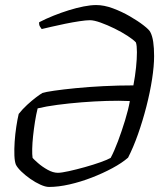

<svg xmlns="http://www.w3.org/2000/svg" viewBox="-20 -740 646 760"><path d="M174 0Q160 0 140 -9Q120 -18 100 -32Q80 -46 64.5 -61Q49 -76 43 -88Q38 -100 37 -124.5Q36 -149 38 -179Q40 -209 44.5 -238.5Q49 -268 54 -289Q69 -308 87.5 -325Q106 -342 122.5 -354.5Q139 -367 148 -372Q160 -376 194.5 -381Q229 -386 279.5 -391Q330 -396 389 -399Q448 -402 508 -402Q515 -439 518.5 -473Q522 -507 522 -533.5Q522 -560 518 -572Q508 -583 485 -598Q462 -613 433.5 -627Q405 -641 378.5 -650.5Q352 -660 336 -660Q321 -660 294.5 -656Q268 -652 238.5 -646Q209 -640 183.5 -634Q158 -628 145 -625Q143 -628 138.5 -634.5Q134 -641 135 -652Q162 -666 192 -678Q222 -690 252.5 -699.5Q283 -709 311 -714.5Q339 -720 361 -720Q392 -720 427 -707Q462 -694 494 -675.5Q526 -657 548.5 -639.5Q571 -622 575 -613Q583 -598 586.5 -574Q590 -550 590 -518Q590 -479 582 -427Q574 -375 559.5 -318.5Q545 -262 526.5 -209.5Q508 -157 487 -116Q463 -95 425 -74.5Q387 -54 343 -37Q299 -20 255 -10Q211 0 174 0ZM209 -56Q223 -56 252.5 -62.5Q282 -69 316 -78.5Q350 -88 378 -98Q406 -108 418 -115Q432 -141 447 -181Q462 -221 475 -263.5Q488 -306 494 -340Q452 -342 402.5 -340.5Q353 -339 303 -335Q253 -331 207.5 -325Q162 -319 129 -311Q123 -287 118.5 -258.5Q114 -230 111 -202Q108 -174 107.5 -151Q107 -128 109 -115Q114 -109 130.5 -94.5Q147 -80 168.5 -68Q190 -56 209 -56Z"/></svg>

Font: Texturina Medium 12pt Thin
Style: Italic
Weight: 250
Italic angle: -11°
Version: Version 1.002